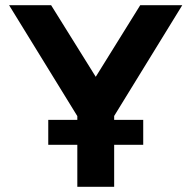

<svg xmlns="http://www.w3.org/2000/svg" viewBox="-20 -720 738 740"><path d="M166 -162V-258H278V-272.5L15 -700H177L349 -424L520.5 -700H682.5L420 -273V-258H532V-162H420V0H278V-162Z"/></svg>

Font: Overpass ExtraBold
Style: Regular
Weight: 800
Designer: Delve Withrington, Dave Bailey, Thomas Jockin
Foundry: Delve Fonts LLC
Version: Version 4.000; ttfautohint (v1.8.3)